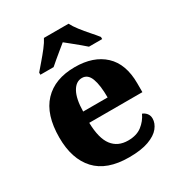

<svg xmlns="http://www.w3.org/2000/svg" viewBox="-182 -888 950 1020"><g transform="rotate(-30 293.0 -378.0)"><path d="M314 10Q178 10 111 -62.5Q44 -135 44 -266Q44 -407 111.5 -478.5Q179 -550 302 -550Q416 -550 481.5 -489Q547 -428 547 -309V-255H221Q223 -159 257 -114.5Q291 -70 354 -70Q406 -70 438.5 -95Q471 -120 488 -157Q504 -151 514 -138Q524 -125 524 -107Q524 -78 502.5 -51Q481 -24 434.5 -7Q388 10 314 10ZM373 -323Q373 -398 357.5 -439.5Q342 -481 306 -481Q269 -481 246.5 -440.5Q224 -400 223 -323ZM124 -619Q140 -638 162.5 -664Q185 -690 206 -717Q227 -744 238 -766H389Q400 -744 421 -717Q442 -690 465 -664Q488 -638 503 -619V-606H422Q410 -617 390 -633.5Q370 -650 349 -667Q328 -684 313 -696Q298 -684 277.5 -667Q257 -650 237 -633.5Q217 -617 205 -606H124Z"/></g></svg>

Font: Noto Serif Tamil ExtraBold
Style: Italic
Weight: 800
Italic angle: -12°
Designer: Indian Type Foundry, Tom Grace, and the Monotype Design Team
Foundry: Monotype Imaging Inc.
Version: Version 2.003; ttfautohint (v1.8.4.7-5d5b)